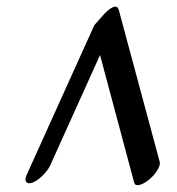

<svg xmlns="http://www.w3.org/2000/svg" viewBox="-20 -564 528 572"><path d="M59 -42 261 -489 291 -523Q327 -559 334 -534L456 -81Q458 -72 448.5 -56.5Q439 -41 423.5 -28.5Q408 -16 395.5 -13Q383 -10 380 -19L278 -400L129 -70Q122 -56 107 -41Q92 -26 78 -20.5Q64 -15 58.5 -21.5Q53 -28 59 -42Z"/></svg>

Font: Kavivanar
Style: Regular
Weight: 400
Designer: Tharique Azeez
Foundry: Tharique Azeez
Version: Version 1.88